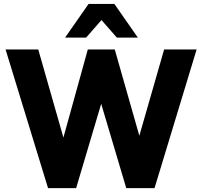

<svg xmlns="http://www.w3.org/2000/svg" viewBox="-20 -975 1049 995"><path d="M374.5 0 504.4 -437 634.3 0H780.8L999 -718.8H830.6L702.1 -271.5L574.7 -718.8H435.1L308.6 -262.2L178.2 -718.8H8.8L229 0ZM426.3 -780.3 505.9 -871.1 585.4 -780.3H694.3L572.8 -954.6H439L317.4 -780.3Z"/></svg>

Font: Winston ExtraBold
Style: Regular
Weight: 800
Designer: Vernon Adams, Kim Jin-seong, David Berlow, Cristiano Sobral
Foundry: The Winston Project Authors
Version: Version 3.004